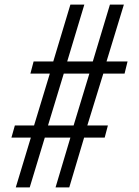

<svg xmlns="http://www.w3.org/2000/svg" viewBox="-20 -820 608 840"><path d="M49 0 115 -218H30L45 -271H129L198 -498H113L127 -551H213L288 -800H349L274 -551H386L461 -800H522L446 -551H538L525 -498H432L362 -271H452L438 -218H348L283 0H223L288 -218H176L110 0ZM190 -271H302L371 -498H259Z"/></svg>

Font: Big Shoulders Text Light
Style: Regular
Weight: 300
Designer: Patric King
Foundry: XO Type Co
Version: Version 1.000; ttfautohint (v1.8.2)